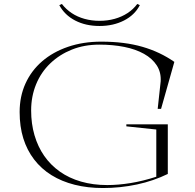

<svg xmlns="http://www.w3.org/2000/svg" viewBox="-20 -933 982 968"><path d="M617 -296V-306H826V-56Q791 -39 752 -25.5Q713 -12 671 -3Q629 6 585.5 10.5Q542 15 499 15Q422 15 356.5 -1.5Q291 -18 239.5 -50Q188 -82 152 -129Q116 -176 97.5 -235.5Q79 -295 79 -368Q79 -447 108.5 -512Q138 -577 192.5 -624Q247 -671 323 -697Q399 -723 490 -723Q550 -723 601.5 -716.5Q653 -710 698 -697Q743 -684 783 -665Q823 -646 859 -621L792 -384H775L790 -522Q793 -568 770.5 -603Q748 -638 706 -661.5Q664 -685 606.5 -696.5Q549 -708 481 -708Q405 -708 342.5 -683Q280 -658 233.5 -613.5Q187 -569 162 -508Q137 -447 137 -376Q137 -309 154 -251Q171 -193 203 -147Q235 -101 281.5 -68Q328 -35 388.5 -17.5Q449 0 521 0Q576 0 638 -10Q700 -20 768 -42V-280ZM482 -802Q412 -802 359 -829.5Q306 -857 279 -907L292 -913Q313 -886 341.5 -867Q370 -848 406 -838Q442 -828 482 -828Q522 -828 558 -838Q594 -848 623 -867Q652 -886 672 -913L685 -907Q659 -857 605 -829.5Q551 -802 482 -802Z"/></svg>

Font: Kalnia SemiExpanded ExtraLight
Style: Regular
Weight: 250
Width: 6
Designer: Frida Medrano
Foundry: Frida Medrano
Version: Version 1.105